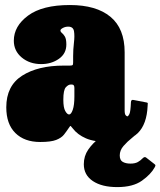

<svg xmlns="http://www.w3.org/2000/svg" viewBox="-20 -555 638 764"><path d="M5 -128Q5 -213.5 68 -253.8Q131 -294 234 -294H258Q266.5 -294 268.8 -296Q271 -298 271 -307V-332Q271 -358 274.2 -385Q277.5 -412 274.5 -430.5Q271.5 -449 251.5 -449Q240 -449 230.2 -443.8Q220.5 -438.5 220.5 -434Q220.5 -428.5 226.2 -424Q232 -419.5 238 -409.8Q244 -400 244 -378Q244 -341.5 214.2 -320.8Q184.5 -300 144 -300Q98 -300 66.5 -326.2Q35 -352.5 35 -393Q35 -451 91.8 -493Q148.5 -535 258 -535Q363 -535 419.5 -488.2Q476 -441.5 476 -347V-116Q476 -101 480 -96.5Q484 -92 487 -92Q490 -92 494.8 -101Q499.5 -110 501 -148.5Q501.5 -160 512.5 -157L564.5 -147Q568.5 -146 568 -143.2Q567.5 -140.5 567.5 -135Q564.5 -60.5 528.2 -25.2Q492 10 413 10H412.5Q355.5 10 322 -4.5Q288.5 -19 269.5 -44Q263.5 -51.5 261.5 -53.5Q259.5 -55.5 253.5 -45.5Q244.5 -32 234.5 -19.2Q224.5 -6.5 203.5 1.8Q182.5 10 140 10Q77 10 41 -25.8Q5 -61.5 5 -128ZM232 -158Q232 -126.5 239.8 -113Q247.5 -99.5 255 -99.5Q263 -99.5 269.5 -118Q276 -136.5 276 -171V-205Q276 -218.5 267 -218.5H260.5Q252 -218.5 242 -207.8Q232 -197 232 -158ZM446.5 189.5Q385.5 189.5 349.5 165.5Q313.5 141.5 313.5 98.5Q313.5 66 331 40.5Q348.5 15 374.8 -5.2Q401 -25.5 428.5 -41.8Q456 -58 476 -71.5Q484.5 -77 498 -70.8Q511.5 -64.5 515 -61.5Q529.5 -50 535.8 -45.8Q542 -41.5 536 -34.5Q524.5 -21.5 505.5 -6.5Q486.5 8.5 471.5 25.8Q456.5 43 456.5 63.5Q456.5 82.5 468.5 89.2Q480.5 96 499 96Q517.5 96 528.5 89.8Q539.5 83.5 547 75.5Q555 67 561.5 72L593.5 97Q598.5 100.5 598.5 103Q598.5 105.5 595.5 111Q580.5 138.5 544.8 164Q509 189.5 446.5 189.5Z"/></svg>

Font: Besley* Condensed Fatface
Style: Regular
Weight: 900
Width: 3
Designer: Owen Earl
Foundry: indestructible type*
Version: Version 3.000; ttfautohint (v1.8.3)